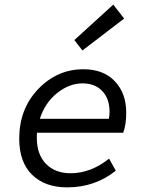

<svg xmlns="http://www.w3.org/2000/svg" viewBox="-20 -797 640 829"><path d="M270 12Q174 12 118.5 -42.5Q63 -97 63 -198Q63 -327 145 -412.5Q227 -498 340 -498Q427 -498 476 -446Q525 -394 525 -311Q525 -258 512 -224H140Q139 -217 139 -202Q139 -130 178.5 -89.5Q218 -49 285 -49Q372 -49 451 -112L480 -60Q390 12 270 12ZM336 -437Q279 -437 226.5 -395Q174 -353 152 -284H450Q453 -299 453 -314Q453 -371 421.5 -404Q390 -437 336 -437ZM336 -579 301 -624 469 -777 516 -717Z"/></svg>

Font: TypoPRO Source Code Pro
Style: Italic
Weight: 400
Italic angle: -11°
Monospace: yes
Designer: Paul D. Hunt, Teo Tuominen
Foundry: Adobe Systems Incorporated
Version: Version 1.030;PS 1.0;hotconv 1.0.84;makeotf.lib2.5.63406